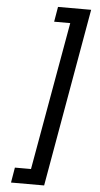

<svg xmlns="http://www.w3.org/2000/svg" viewBox="-70 -975 623 1201"><g transform="rotate(5 242.0 -374.0)"><path d="M244.1 -934.1H452.1L254.9 186H46.9L63 90.8H164.1L329.1 -839.8H228Z"/></g></svg>

Font: Poppins Medium
Style: Italic
Weight: 500
Italic angle: -10°
Designer: Ninad Kale (Devanagari), Jonny Pinhorn (Latin)
Foundry: Indian Type Foundry
Version: Version 3.200;PS 1.000;hotconv 16.6.54;makeotf.lib2.5.65590